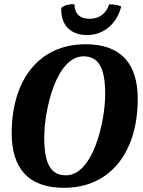

<svg xmlns="http://www.w3.org/2000/svg" viewBox="-20 -890 687 920"><path d="M397 -722C477 -722 540 -776 561 -859C544 -866 531 -869 503 -869C489 -825 456 -800 409 -800C362 -800 337 -825 337 -869C316 -872 286 -865 274 -852C269 -768 321 -722 397 -722ZM286 10C513 10 640 -166 640 -416C640 -580 564 -678 390 -678C163 -678 36 -502 36 -252C36 -88 112 10 286 10ZM296 -50C223 -50 192 -106 192 -230C192 -365 250 -620 380 -620C453 -620 484 -564 484 -440C484 -307 426 -50 296 -50Z"/></svg>

Font: Caladea
Style: Bold Italic
Weight: 700
Italic angle: -9°
Designer: Carolina Giovagnoli and Andres Torresi
Foundry: Carolina Giovagnoli & Andres Torresi
Version: Version 1.001;hotconv 1.0.109;makeotfexe 2.5.65596